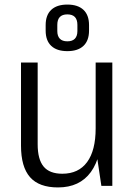

<svg xmlns="http://www.w3.org/2000/svg" viewBox="-20 -814 592 841"><path d="M145 -182Q145 -116 171 -84.5Q197 -53 253 -53Q324 -53 361.5 -104Q399 -155 399 -252L427 -319V-258Q427 -128 378 -60.5Q329 7 234 7Q151 7 111.5 -38Q72 -83 72 -176V-540H145ZM472 0H424L399 -167V-540H472ZM275 -590Q229 -590 204.5 -613Q180 -636 180 -680V-704Q180 -748 204.5 -771Q229 -794 275 -794Q321 -794 345.5 -771Q370 -748 370 -704V-680Q370 -636 345.5 -613Q321 -590 275 -590ZM275 -633Q297 -633 308 -644.5Q319 -656 319 -678V-705Q319 -728 308 -739.5Q297 -751 275 -751Q253 -751 242 -739.5Q231 -728 231 -705V-678Q231 -656 242 -644.5Q253 -633 275 -633Z"/></svg>

Font: Pathway Extreme SemiCondensed Light
Style: Regular
Weight: 300
Width: 4
Version: Version 1.001;gftools[0.9.26]